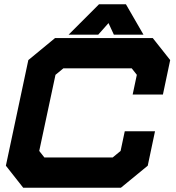

<svg xmlns="http://www.w3.org/2000/svg" viewBox="-20 -878 824 898"><path d="M88.5 0 7.5 -103 112.5 -597 237.5 -700H694.5L776 -597L742 -436H600.5L620 -528L596 -558.5H276.5L239.5 -528L163.5 -172L187.5 -141.5H507L544 -172L563.5 -264H705L671 -103L545.5 0ZM443 -858H569L651 -716H512.5L487.5 -770L439.5 -716H301Z"/></svg>

Font: Tourney Expanded Black
Style: Italic
Weight: 900
Width: 7
Italic angle: -12°
Designer: Tyler Finck
Foundry: Etcetera Type Co
Version: Version 1.010; ttfautohint (v1.8.3)